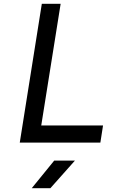

<svg xmlns="http://www.w3.org/2000/svg" viewBox="-20 -750 640 1010"><path d="M84 0 200 -730H299L197 -90H522L508 0ZM147 240 265 95H374L245 240Z"/></svg>

Font: JetBrains Mono NL Medium
Style: Italic
Weight: 500
Italic angle: -9°
Monospace: yes
Designer: Philipp Nurullin, Konstantin Bulenkov
Foundry: JetBrains
Version: Version 2.305; ttfautohint (v1.8.4.7-5d5b)